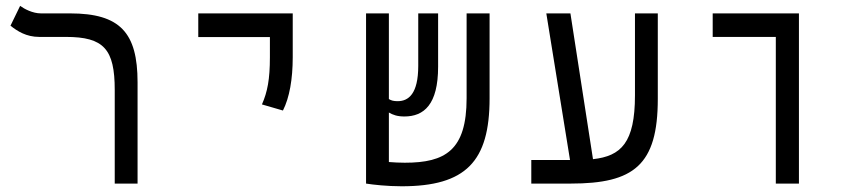

<svg xmlns="http://www.w3.org/2000/svg" viewBox="-20 -632 2970 661"><path d="M453.6 -348.6C453.6 -519.5 393.6 -585.9 221.2 -585.9H121.1C92.3 -585.9 64 -601.1 49.3 -611.8L16.1 -543.5C39.6 -524.9 70.3 -504.9 115.2 -504.9H207C337.4 -504.9 375 -462.9 375 -322.3V0H453.6Z M954.1 -251.5C976.6 -295.9 987.8 -359.4 987.8 -435.1V-585.9H662.6V-504.4H909.2V-435.1C909.2 -359.4 900.9 -315.9 881.8 -272.5Z M1362.8 9.3C1583.5 9.3 1665.5 -75.7 1665.5 -293.5V-585.9H1586.4V-293.9C1586.4 -114.7 1513.2 -71.8 1373.5 -71.8C1355.5 -71.8 1335.9 -72.8 1318.8 -74.2V-244.6C1333 -236.3 1348.1 -231 1372.1 -231C1439.5 -231 1488.3 -272 1488.3 -402.3V-585.9H1419.9V-405.3C1419.9 -308.6 1386.2 -283.7 1349.1 -283.7C1335.9 -283.7 1327.1 -285.6 1318.8 -291V-585.9H1240.2V-0.5V0C1264.6 3.9 1313 9.3 1362.8 9.3Z M1809.1 0H1944.8C2161.6 0 2244.6 -63 2244.6 -291.5V-585.9H2166V-303.7C2166 -140.6 2118.2 -94.7 2021.5 -84L1943.8 -585.9H1860.8L1942.4 -81.1H1809.1Z M2650.9 0H2730.5V-585.9H2433.6V-504.9H2650.9Z"/></svg>

Font: Cascadia Mono PL SemiLight
Style: Regular
Weight: 350
Monospace: yes
Designer: Aaron Bell
Foundry: Saja Typeworks
Version: Version 2404.023